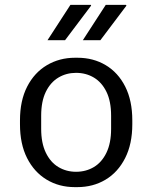

<svg xmlns="http://www.w3.org/2000/svg" viewBox="-20 -758 625 788"><path d="M287 10Q222 10 171 -21Q120 -52 91 -109.5Q62 -167 62 -248V-264Q62 -345 91.5 -402.5Q121 -460 172.5 -490.5Q224 -521 288 -521H298Q363 -521 414 -490.5Q465 -460 494 -402.5Q523 -345 523 -264V-248Q523 -167 493.5 -109Q464 -51 413 -20.5Q362 10 297 10ZM292 -53Q333 -53 365.5 -72.5Q398 -92 417 -131.5Q436 -171 436 -229V-283Q436 -342 417 -381Q398 -420 365.5 -439.5Q333 -459 292 -459Q252 -459 219.5 -439.5Q187 -420 168 -381Q149 -342 149 -283V-229Q149 -171 168 -131.5Q187 -92 219.5 -72.5Q252 -53 292 -53ZM320 -593 414 -738H497L499 -735L392 -593ZM175 -593 269 -738H353L354 -735L247 -593Z"/></svg>

Font: Chivo Medium Light
Style: Regular
Weight: 300
Version: Version 2.002